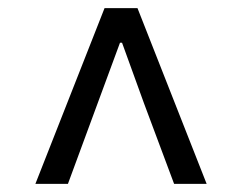

<svg xmlns="http://www.w3.org/2000/svg" viewBox="-20 -769 595 472"><path d="M67 -317H147L220 -515L275 -664H280L334 -515L408 -317H488L318 -749H237Z"/></svg>

Font: Noto Sans Japanese Regular
Style: Regular
Weight: 400
Designer: Ryoko NISHIZUKA (kana & ideographs); Paul D. Hunt (Latin, Greek & Cyrillic); Wenlong ZHANG (bopomofo); Sandoll Communica
Foundry: Adobe Systems Incorporated
Version: Version 1.000;PS 1;hotconv 1.0.78;makeotf.lib2.5.61930